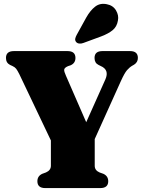

<svg xmlns="http://www.w3.org/2000/svg" viewBox="-20 -961 732 981"><path d="M533 -35Q533 0 492 0H211.5Q171 0 171 -35Q171 -61.5 196 -73L215 -80Q240 -91 240 -114V-243.5L79 -581.5Q69 -601.5 62.5 -609.8Q56 -618 44 -623.5L31 -629.5Q10.5 -640 10.5 -665Q10.5 -700 51 -700H325Q365.5 -700 365.5 -665Q365.5 -638.5 341 -627.5L327.5 -623Q309 -615 308 -605.2Q307 -595.5 317 -574L420.5 -336.5L518.5 -555.5Q540 -604.5 494 -624L483 -629.5Q463 -639.5 463 -665Q463 -700 503.5 -700H644.5Q684.5 -700 684.5 -665Q684.5 -643 665 -630.5L657 -626Q642 -617.5 629 -602.5Q616 -587.5 597.5 -546.5L464 -250.5V-114Q464 -90.5 488.5 -80L508 -73Q533 -61.5 533 -35ZM420.5 -871Q441 -907.5 466 -927Q491 -946.5 525.5 -939.5Q557.5 -933.5 572.8 -907.8Q588 -882 582.5 -856Q577.5 -825 555.8 -807Q534 -789 497 -775L406 -741.5Q396 -737.5 385.2 -738.5Q374.5 -739.5 368.5 -747Q362.5 -755 364.5 -764Q366.5 -773 372 -783Z"/></svg>

Font: Fraunces 72pt Soft Black
Style: Regular
Weight: 900
Version: Version 1.000;[b76b70a41]